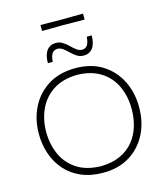

<svg xmlns="http://www.w3.org/2000/svg" viewBox="-150 -1182 1118 1303"><g transform="rotate(-15 409.0 -530.5)"><path d="M412.5 9.5Q325 9.5 258.5 -19.5Q192 -48.5 147.2 -99.2Q102.5 -150 79.8 -216.5Q57 -283 57 -357.5Q57 -461.5 99.5 -544.8Q142 -628 221.2 -676.8Q300.5 -725.5 410.5 -725.5Q522 -725.5 600.5 -676Q679 -626.5 720.2 -543.2Q761.5 -460 761.5 -358Q761.5 -252.5 719 -169.5Q676.5 -86.5 598.5 -38.5Q520.5 9.5 412.5 9.5ZM410.5 -37.5Q489 -39 545.8 -65.5Q602.5 -92 638.8 -136.5Q675 -181 692.2 -238Q709.5 -295 709.5 -358Q709.5 -448.5 676.2 -520.2Q643 -592 576.5 -634.2Q510 -676.5 410.5 -678.5Q308 -676.5 241 -632Q174 -587.5 141.2 -515.2Q108.5 -443 108.5 -358Q108.5 -272.5 140.5 -200.2Q172.5 -128 239.2 -83.8Q306 -39.5 410.5 -37.5ZM490.5 -793Q463.5 -793 442.5 -806.5Q421.5 -820 403.5 -837.8Q385.5 -855.5 367.5 -869.2Q349.5 -883 328 -884Q302.5 -882.5 290 -864.5Q277.5 -846.5 275 -806.5H240.5Q240.5 -864 263.5 -894.5Q286.5 -925 327 -925Q354 -925 375 -911.5Q396 -898 414 -880.2Q432 -862.5 450 -848.8Q468 -835 489 -834Q515.5 -835.5 527 -853.5Q538.5 -871.5 542 -911.5H576.5Q576.5 -854 553.8 -823.5Q531 -793 490.5 -793ZM259 -1027.5V-1069.5Q293 -1069 330.5 -1068.8Q368 -1068.5 408.5 -1068Q449 -1068.5 486.5 -1068.8Q524 -1069 558 -1069.5V-1027.5Q524 -1027.5 486.5 -1028Q449 -1028.5 408.5 -1029Q368 -1028.5 330.5 -1028Q293 -1027.5 259 -1027.5Z"/></g></svg>

Font: Commissioner Loud ExtraLight
Style: Regular
Weight: 200
Designer: Kostas Bartsokas
Foundry: Kostas Bartsokas
Version: Version 1.000; ttfautohint (v1.8.3)